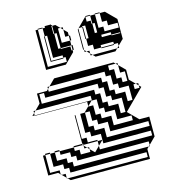

<svg xmlns="http://www.w3.org/2000/svg" viewBox="-112 -847 823 936"><g transform="rotate(-15 299.0 -379.0)"><path d="M521 -396V-444H497V-482L487 -492H449V-468H473V-420H497V-396ZM569 -348V-360L557 -372H545V-348ZM473 -252V-324H425V-348H401V-396H377V-420H113V-444H89V-396H353V-372H377V-324H401V-300H449V-252ZM497 -204V-228H425V-276H377V-300H353V-348H327L305 -326V-324H329V-276H353V-252H401V-204ZM569 -156V-180H377V-228H329V-252H305V-300H281V-228H305V-204H353V-156ZM185 -132H209V-150H185ZM569 -108V-132H311L305 -126V-108ZM229 -150H233V-146L247 -132H257V-122L279 -100L305 -126V-150H233V-156H229V-300H233V-180H257V-156H305V-150H329L311 -132H329V-180H281V-204H257V-300H279L305 -326V-348H41V-350H29L41 -362V-372H51L41 -362V-350H329L327 -348H329V-372H51L79 -400V-450H129L137 -458V-468H147L137 -458V-444H401V-420H425V-372H449V-348H497V-300H521V-372H473V-396H449V-444H425V-468H147L179 -500H479L487 -492H497V-482L529 -450V-400L557 -372H569V-360L579 -350L479 -250L529 -200H579V-100L545 -66V-60H539L545 -66V-84H185V-108H161V-132H113V-150H185V-156H229V-150H209V-108H257V-122L247 -132H233V-146ZM521 -12V-36H137V-60H113V-84H65V-150H89V-156H113V-150H89V-108H137V-84H161V-60H539L529 -50V0H129L117 -12H113V-16L93 -36H89V-40L79 -50H29V-150H41V-156H65V-150H41V-60H89V-40L93 -36H113V-16L117 -12ZM236 -730V-750H232V-730ZM188 -706H184V-710H188ZM504 -646H456V-634H504V-630H548V-634H504ZM524 -562H514L524 -572V-586H504V-598H440V-586H504V-582H440V-586H404V-610H380V-646H376V-658H380V-646H392V-710H376V-706H380V-682H376V-706H358L402 -750H404V-726H424V-710H428V-662H440V-710H428V-750H404V-754H428V-750H452V-682H476V-658H548V-682H500V-706H476V-750H452V-754H476V-750H502L552 -700V-598H550L524 -572ZM248 -582H184V-586H248ZM248 -646V-710H236V-730H232V-710H236V-646ZM188 -682H184V-706H188ZM380 -658V-682H376V-658ZM188 -658H184V-682H188ZM188 -610V-634H184V-610ZM188 -610V-586H184V-610ZM402 -550 390 -562H380V-572L366 -586H356V-596L352 -600V-700L356 -704V-706H358L356 -704V-596L366 -586H380V-572L390 -562H514L502 -550ZM152 -550V-750H164V-562H260V-586H248V-598H200V-646H188V-634H184V-658H188V-646H200V-710H188V-750H164V-754H188V-750H200V-758H232V-754H236V-750H252L272 -730H284V-718L302 -700V-682H308V-658H302V-682H284V-718L272 -730H260V-658H302V-634H308V-610H302V-634H248V-646H236V-634H248V-630H296V-610H302V-600L252 -550Z"/></g></svg>

Font: Rubik Broken Fax
Style: Regular
Weight: 400
Designer: Hubert and Fischer, NaN
Foundry: Hubert and Fischer, NaN
Version: Version 2.201